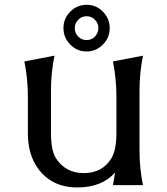

<svg xmlns="http://www.w3.org/2000/svg" viewBox="-20 -782 707 811"><path d="M345.7 -612.8Q366.7 -612.8 380.9 -627.4Q395.5 -643.1 395.5 -663.1Q395.5 -684.1 380.9 -698.7Q366.2 -713.4 346.2 -713.4Q324.7 -713.4 310.5 -698.7Q295.9 -683.6 295.9 -663.1Q295.9 -642.1 310.5 -627.4Q324.7 -612.8 345.7 -612.8ZM346.7 -761.7Q386.2 -761.7 414.6 -732.9Q443.4 -703.1 443.4 -663.6Q443.4 -622.6 414.6 -593.8Q385.3 -564.5 345.7 -564.5Q305.2 -564.5 276.9 -593.8Q248 -622.6 248 -663.6Q248 -703.6 276.9 -732.9Q305.2 -761.7 346.7 -761.7ZM584 0H457Q462.4 -26.9 465.8 -53.2Q410.6 9.8 306.2 9.8Q200.2 9.8 141.6 -68.8Q97.7 -128.4 97.7 -219.7V-376Q97.7 -449.2 83 -522.5L210 -546.9Q195.3 -473.6 195.3 -400.4V-219.7Q195.3 -145.5 216.8 -112.8Q257.8 -50.8 333.5 -50.8Q412.1 -50.8 450.2 -112.8Q471.7 -147.9 471.7 -219.7V-376Q471.7 -449.2 457 -522.5L584 -546.9Q569.3 -473.6 569.3 -400.4V-146.5Q569.3 -68.8 584 0Z"/></svg>

Font: Classica
Style: Book
Weight: 400
Version: Version 1.001